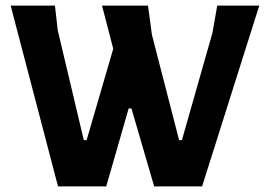

<svg xmlns="http://www.w3.org/2000/svg" viewBox="-20 -665 947 685"><path d="M905 -645 701 0H530L449 -278H439L359 0H187L18 -645H176L186 -557L279 -165H289L384 -491L344 -645H508L522 -541L619 -165H629L738 -548L755 -645Z"/></svg>

Font: Alegreya Sans ExtraBold
Style: Regular
Weight: 800
Designer: Juan Pablo del Peral
Foundry: Huerta Tipografica
Version: Version 2.007